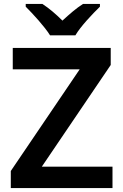

<svg xmlns="http://www.w3.org/2000/svg" viewBox="-20 -958 627 978"><path d="M235 -778H364C390 -823 452 -888 489 -924V-938H403C368 -916 334 -886 298 -853C265 -886 231 -915 196 -938H111V-924C148 -887 207 -823 235 -778ZM553 0V-109H193L544 -627V-714H45V-605H386L35 -87V0Z"/></svg>

Font: Noto Sans Myanmar UI SemiBold
Style: Regular
Weight: 600
Designer: Monotype Design Team
Foundry: Monotype Imaging Inc.
Version: Version 2.103